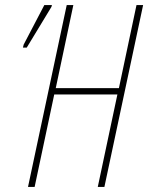

<svg xmlns="http://www.w3.org/2000/svg" viewBox="-20 -734 582 754"><path d="M90 0H116L193 -363H441L364 0H390L542 -714H516L447 -388H199L268 -714H242ZM70 -547H85L182 -707L184 -714H154L73 -559Z"/></svg>

Font: Noto Sans ExtraCondensed Thin
Style: Italic
Weight: 100
Width: 2
Italic angle: -12°
Designer: Monotype Design Team
Foundry: Monotype Imaging Inc.
Version: Version 2.013